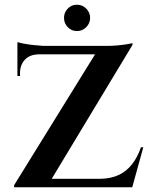

<svg xmlns="http://www.w3.org/2000/svg" viewBox="-20 -796 647 816"><path d="M543 -613Q543 -613 543 -609Q543 -605 543 -605L178 0H40V-9L384 -565H54V-601H437Q457 -601 479.5 -603Q502 -605 519.5 -608Q537 -611 543 -613ZM540 -36 533 0H106V-36ZM589 -170 542 0H372L406 -36Q453 -37 486 -53Q519 -69 542 -99Q565 -129 579 -170ZM54 -567H143V-565Q106 -564 85.5 -542Q65 -520 65 -484V-473H54ZM54 -617Q63 -614 81.5 -610.5Q100 -607 122.5 -604.5Q145 -602 164 -601L54 -591ZM307 -664Q284 -664 268 -680.5Q252 -697 252 -720Q252 -743 268 -759.5Q284 -776 307 -776Q330 -776 346.5 -759.5Q363 -743 363 -720Q363 -697 346.5 -680.5Q330 -664 307 -664Z"/></svg>

Font: Cinzel SemiBold
Style: Regular
Weight: 600
Designer: Natanael Gama
Version: Version 2.000